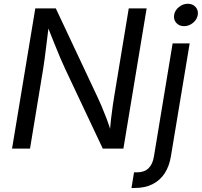

<svg xmlns="http://www.w3.org/2000/svg" viewBox="-20 -771 1047 996"><path d="M42.5 0 163.1 -727.5H269.5L488.3 -262.2Q495.1 -247.6 507.1 -220Q519 -192.4 533 -155.5Q546.9 -118.7 559.6 -75.7H549.3Q551.8 -117.7 556.2 -155.5Q560.5 -193.4 565.4 -225.6Q570.3 -257.8 574.2 -281.2L647.9 -727.5H740.7L620.1 0H513.2L317.9 -414.1Q305.7 -440.4 292.7 -470.5Q279.8 -500.5 262.9 -543Q246.1 -585.4 220.7 -648.9H234.4Q227.1 -589.8 221.4 -544.4Q215.8 -499 211.7 -466.8Q207.5 -434.6 204.1 -415L135.7 0ZM875.5 -545.9H963.9L866.7 39.1Q858.4 90.8 834.5 127.7Q810.5 164.6 771.7 184.3Q732.9 204.1 679.7 204.1H662.1L675.3 123H691.4Q729 123 750.7 101.6Q772.5 80.1 778.8 39.1ZM934.6 -635.3Q909.7 -635.3 894.5 -652.3Q879.4 -669.4 883.3 -693.4Q887.2 -717.8 908.2 -734.6Q929.2 -751.5 954.1 -751.5Q979.5 -751.5 994.6 -734.6Q1009.8 -717.8 1005.9 -693.4Q1002 -669.4 981 -652.3Q960 -635.3 934.6 -635.3Z"/></svg>

Font: Inter
Style: Italic
Weight: 400
Italic angle: -9.3988°
Designer: Rasmus Andersson
Foundry: rsms
Version: Version 4.001;git-66647c0bb